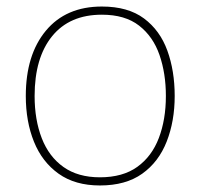

<svg xmlns="http://www.w3.org/2000/svg" viewBox="-20 -558 615 588"><path d="M515 -264Q515 -187 490.5 -124.5Q466 -62 415.5 -26Q365 10 286 10Q210 10 159.5 -26Q109 -62 84 -124Q59 -186 59 -264Q59 -390 120.5 -464Q182 -538 292 -538Q372 -538 421 -501.5Q470 -465 492.5 -403Q515 -341 515 -264ZM86 -264Q86 -191 108 -134.5Q130 -78 174.5 -46.5Q219 -15 286 -15Q356 -15 400.5 -47Q445 -79 466.5 -135.5Q488 -192 488 -264Q488 -333 468.5 -389.5Q449 -446 406 -479.5Q363 -513 292 -513Q193 -513 139.5 -447Q86 -381 86 -264Z"/></svg>

Font: Noto Sans Oriya Thin
Style: Regular
Weight: 100
Designer: Amélie Bonet and Sol Matas
Foundry: Google LLC
Version: Version 2.006; ttfautohint (v1.8.4.7-5d5b)